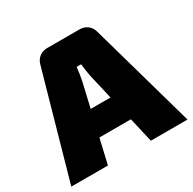

<svg xmlns="http://www.w3.org/2000/svg" viewBox="-162 -846 1007 1003"><g transform="rotate(-30 341.5 -345.0)"><path d="M440 -690Q466 -690 486 -675Q506 -660 513 -634L692 0H471L367 -449Q363 -468 360 -488.5Q357 -509 355 -528H328Q326 -509 323 -488.5Q320 -468 316 -449L212 0H-9L170 -634Q177 -660 197 -675Q217 -690 243 -690ZM525 -301V-149H158V-301Z"/></g></svg>

Font: Exo 2 Black
Style: Regular
Weight: 900
Designer: Natanael Gama
Foundry: Natanael Gama
Version: Version 2.010